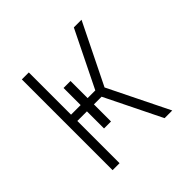

<svg xmlns="http://www.w3.org/2000/svg" viewBox="-139 -649 778 778"><g transform="rotate(-45 250.0 -260.0)"><path d="M85 0V-520H125V-278H180V-376H220V-278H264L383 -520H427L299 -260L427 0H383L264 -242H220V-144H180V-242H125V0Z"/></g></svg>

Font: Iosevka SS18 Extralight
Style: Regular
Weight: 200
Monospace: yes
Designer: Belleve Invis
Foundry: Belleve Invis
Version: Version 25.1.1; ttfautohint (v1.8.4)